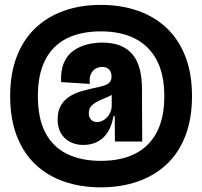

<svg xmlns="http://www.w3.org/2000/svg" viewBox="-20 -674 839 797"><path d="M398.7 103.7Q314.5 103.7 245.3 79.5Q176.2 55.3 126.2 7.7Q76.2 -40 49.2 -110.8Q22.2 -181.7 22.2 -275Q22.2 -367.5 49.2 -438.2Q76.2 -509 126.2 -556.8Q176.2 -604.5 245.2 -629.1Q314.3 -653.7 398.7 -653.7Q482 -653.7 551.7 -629.5Q621.3 -605.3 671.8 -557.7Q722.2 -510 749.6 -439.2Q777 -368.3 777 -275Q777 -181.7 749.6 -110.4Q722.2 -39.2 671.7 8.1Q621.2 55.3 551.6 79.5Q482 103.7 398.7 103.7ZM398.7 -6.3Q481.5 -6.3 540 -35.5Q598.5 -64.7 630.2 -123.9Q662 -183.2 662 -275Q662 -365.8 630.2 -425.2Q598.5 -484.5 539.6 -514.2Q480.7 -543.8 398.7 -543.8Q315.8 -543.8 257.3 -514.6Q198.8 -485.3 168 -425.6Q137.2 -365.8 137.2 -275Q137.2 -183.2 168 -123.9Q198.8 -64.7 257.3 -35.5Q315.8 -6.3 398.7 -6.3ZM383.3 -167.3Q392.8 -167.3 403.2 -171.8Q413.7 -176.3 422.5 -184.9Q431.3 -193.5 437.5 -207Q443.7 -220.5 443.7 -237.3L443.8 -290L460.2 -295.2Q451.8 -284.2 437.8 -276.8Q423.7 -269.5 408.3 -263.6Q393 -257.7 379.2 -249.8Q365.5 -242 357.1 -231.6Q348.7 -221.2 348.7 -204.7Q348.7 -187 358.1 -177.2Q367.5 -167.3 383.3 -167.3ZM325.5 -72.3Q295.5 -72.3 271.3 -84.7Q247.2 -97 233.2 -120.6Q219.2 -144.2 219.2 -178.3Q219.2 -214.7 233.9 -238.2Q248.7 -261.7 271.4 -275.2Q294.2 -288.7 320.2 -295.9Q346.3 -303.2 367.8 -308Q394.7 -313.2 411.2 -318.5Q427.8 -323.8 435.4 -332.8Q443 -341.8 443 -356.8Q443 -367.3 439.1 -376.2Q435.2 -385 426.5 -390.6Q417.8 -396.2 404 -396.2Q389.7 -396.2 376.9 -389Q364.2 -381.8 357.2 -366.6Q350.2 -351.3 352.8 -325.7L233.7 -333.2Q231.5 -382 245.6 -414.1Q259.7 -446.2 285.5 -464.1Q311.3 -482 342.3 -489.6Q373.3 -497.2 404.2 -497.2Q447.3 -497.2 478.7 -484.8Q510 -472.3 530.3 -447.8Q550.7 -423.3 560.1 -386.8Q569.5 -350.3 569.5 -301.3V-219.3Q569.7 -201.2 569.8 -181.3Q570 -161.5 570.2 -142.9Q570.3 -124.3 570.3 -109.2Q570.3 -94.2 570.3 -86.5H457Q456.7 -112.7 456.7 -138.9Q456.7 -165.2 456.2 -192H451Q444.8 -154.3 428.6 -127.4Q412.3 -100.5 386.1 -86.4Q359.8 -72.3 325.5 -72.3Z"/></svg>

Font: Bricolage Grotesque 96pt ExtraBold SemiCondensed
Style: Regular
Weight: 800
Width: 4
Version: Version 1.001;gftools[0.9.33.dev8+g029e19f]